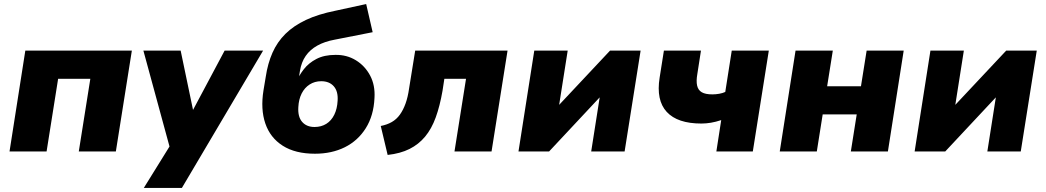

<svg xmlns="http://www.w3.org/2000/svg" viewBox="-20 -748 5165 948"><path d="M27 0 105 -498H631L552 0H369L426 -359H267L210 0Z M690 180 837 -57 828 16 688 -498H872L939 -177H918L1089 -498H1279L878 180Z M1535 11Q1438 11 1376 -28.5Q1314 -68 1290 -138.5Q1266 -209 1281 -302L1292 -368Q1302 -435 1325.5 -488Q1349 -541 1389.5 -581Q1430 -621 1490.5 -649.5Q1551 -678 1636 -695L1788 -728L1820 -589L1632 -552Q1583 -543 1547 -523Q1511 -503 1489.5 -472Q1468 -441 1461 -398L1452 -342H1442Q1456 -375 1480 -406Q1504 -437 1542.5 -457Q1581 -477 1636 -477Q1692 -478 1737 -450.5Q1782 -423 1807.5 -375Q1833 -327 1829 -264Q1825 -177 1786 -115Q1747 -53 1682.5 -21Q1618 11 1535 11ZM1533 -121Q1566 -121 1591 -136.5Q1616 -152 1630.5 -181.5Q1645 -211 1647 -251Q1650 -297 1628 -322Q1606 -347 1566 -347Q1534 -347 1509 -331Q1484 -315 1469.5 -286.5Q1455 -258 1453 -219Q1450 -171 1472 -146Q1494 -121 1533 -121Z M1894 17 1860 -126Q1891 -132 1914.5 -145.5Q1938 -159 1954.5 -182Q1971 -205 1982.5 -237Q1994 -269 2000 -312L2030 -498H2486L2407 0H2224L2281 -359H2174L2165 -300Q2152 -225 2131.5 -168.5Q2111 -112 2079 -73.5Q2047 -35 2002 -12.5Q1957 10 1894 17Z M2540 0 2618 -498H2783L2737 -206H2718L2992 -498H3143L3064 0H2899L2945 -293H2965L2691 0Z M3517 0 3541 -155Q3514 -146 3490 -142Q3466 -138 3443 -138Q3325 -138 3272 -195.5Q3219 -253 3237 -365L3258 -498H3441L3423 -382Q3417 -348 3422 -325.5Q3427 -303 3445 -292.5Q3463 -282 3497 -282Q3514 -282 3531 -285Q3548 -288 3561 -294L3593 -498H3776L3697 0Z M3830 0 3908 -498H4092L4064 -322H4231L4259 -498H4442L4364 0H4181L4210 -183H4042L4013 0Z M4496 0 4574 -498H4739L4693 -206H4674L4948 -498H5099L5020 0H4855L4901 -293H4921L4647 0Z"/></svg>

Font: Nunito Sans 10pt Black
Style: Italic
Weight: 900
Italic angle: -9°
Designer: Vernon Adams
Foundry: Vernon Adams
Version: Version 3.101;gftools[0.9.27]